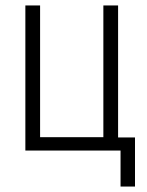

<svg xmlns="http://www.w3.org/2000/svg" viewBox="-20 -552 540 704"><path d="M73 0V-532H127V-49H359V-532H413V-48H475V132H422V0Z"/></svg>

Font: Noto Sans Mono ExtraCondensed Light
Style: Regular
Weight: 300
Width: 2
Designer: Monotype Design Team
Foundry: Monotype Imaging Inc.
Version: Version 2.014; ttfautohint (v1.8.4.7-5d5b)